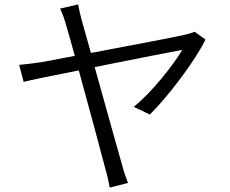

<svg xmlns="http://www.w3.org/2000/svg" viewBox="-20 -809 1040 870"><path d="M862 -665C850 -660 834 -655 820 -652C783 -643 567 -602 392 -569C376 -627 361 -678 351 -715C343 -746 337 -770 334 -789L252 -770C262 -751 270 -729 279 -697C285 -678 300 -624 319 -556C242 -541 182 -530 165 -527C130 -522 101 -518 67 -515L87 -438C118 -446 220 -467 337 -490C385 -316 446 -89 459 -38C467 -12 473 19 477 41L560 20C552 -2 540 -34 535 -55C519 -109 460 -324 409 -505C588 -541 777 -578 806 -583C768 -518 669 -391 586 -325L659 -290C740 -370 864 -532 911 -630Z"/></svg>

Font: Noto Sans CJK JP DemiLight
Style: Regular
Weight: 350
Designer: Ryoko NISHIZUKA (kana & ideographs); Paul D. Hunt (Latin, Greek & Cyrillic); Wenlong ZHANG (bopomofo); Sandoll Communica
Foundry: Adobe Systems Incorporated
Version: Version 1.004;PS 1.004;hotconv 1.0.82;makeotf.lib2.5.63406